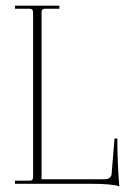

<svg xmlns="http://www.w3.org/2000/svg" viewBox="-20 -650 447 679"><path d="M402 9Q376 0 304 0H33V-11H85Q97 -11 97 -23V-607Q97 -619 85 -619H33V-630H190V-619H138Q127 -619 127 -607V-16H348Q375 -16 375 -38L385 -160H395Q395 -71 402 9Z"/></svg>

Font: Arapey Thin-Display
Style: Regular
Weight: 100
Designer: Eduardo Rodriguez Tunni
Foundry: Eduardo Rodriguez Tunni
Version: Version 4.000